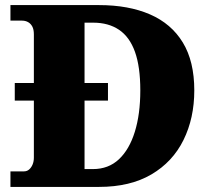

<svg xmlns="http://www.w3.org/2000/svg" viewBox="-20 -734 836 754"><path d="M21 0V-61H74Q86 -61 94.5 -68.5Q103 -76 108 -88Q113 -100 113 -115V-339H38V-408H113V-599Q113 -618 107 -629.5Q101 -641 90.5 -647Q80 -653 66 -653H21V-714H369Q485 -714 569 -677.5Q653 -641 698 -567Q743 -493 743 -379Q743 -270 700.5 -184Q658 -98 574.5 -49Q491 0 369 0ZM345 -70Q406 -70 447 -108.5Q488 -147 509.5 -216.5Q531 -286 531 -379Q531 -472 510 -530.5Q489 -589 447.5 -617Q406 -645 346 -645H312V-408H404V-339H312V-70Z"/></svg>

Font: Noto Rashi Hebrew Black
Style: Regular
Weight: 900
Version: Version 1.006